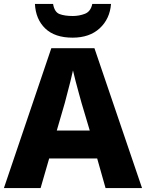

<svg xmlns="http://www.w3.org/2000/svg" viewBox="-20 -964 748 984"><path d="M521 0 478 -152H232L188 0H0L243 -717H464L708 0ZM398 -436Q393 -454 384.5 -485Q376 -516 367.5 -548Q359 -580 354 -603Q349 -580 341 -547.5Q333 -515 324.5 -484Q316 -453 312 -436L271 -295H440ZM549 -944Q543 -867 491 -819Q439 -771 352 -771Q261 -771 212 -818Q163 -865 159 -944H252Q259 -902 285 -892Q311 -882 353 -882Q386 -882 415.5 -893.5Q445 -905 453 -944Z"/></svg>

Font: Noto Kufi Arabic ExtraBold
Style: Regular
Weight: 800
Designer: Monotype Design Team, David Williams, Khaled Hosny
Foundry: Google LLC
Version: Version 2.109; ttfautohint (v1.8.4.7-5d5b)